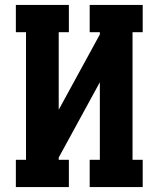

<svg xmlns="http://www.w3.org/2000/svg" viewBox="-20 -755 640 775"><path d="M44 0V-110H85V-625H44V-735H258V-625H217V-312L383 -616V-625H342V-735H556V-625H515V-110H556V0H342V-110H383V-423L217 -119V-110H258V0Z"/></svg>

Font: Iosevka HT Extrabold Extended
Style: Regular
Weight: 800
Width: 7
Monospace: yes
Designer: Belleve Invis
Foundry: Belleve Invis
Version: Version 32.3.0; ttfautohint (v1.8.4)